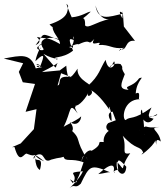

<svg xmlns="http://www.w3.org/2000/svg" viewBox="-108 -746 874 1020"><path d="M467 -92C434 -60 491 -28 495 -62C425 -45 436 48 465 11C381 2 457 11 379 55C369 47 337 61 324 115C328 93 335 57 359 105C282 -14 332 1 265 -60C252 -28 304 -49 263 -99C300 -69 325 -107 323 -131C328 -118 222 -73 229 -70C274 -157 256 -209 305 -143C273 -195 307 -175 292 -185C310 -180 353 -228 365 -263C338 -209 405 -252 371 -270C388 -260 422 -239 474 -162C462 -201 485 -169 485 -107C485 -91 448 -147 490 -153L507 -107ZM542 -648C511 -704 545 -678 543 -673C469 -656 413 -633 399 -717C424 -634 470 -642 478 -646C393 -627 362 -592 344 -611C347 -685 302 -614 374 -684C357 -685 330 -659 273 -654C268 -663 229 -758 254 -714C250 -682 255 -650 155 -616C185 -585 174 -614 174 -618C160 -575 210 -548 211 -512C137 -555 136 -537 88 -550C97 -538 117 -523 81 -506C134 -573 97 -576 217 -529C195 -555 75 -555 123 -486C131 -469 46 -486 120 -512C78 -511 107 -470 104 -483C119 -519 86 -460 80 -421C147 -486 115 -421 104 -389C81 -410 77 -379 119 -393C60 -406 93 -416 114 -389C81 -383 79 -383 83 -380C54 -468 3 -451 -88 -435L15 -410L-8 -364L13 -309L78 -300L28 -152L86 -166L72 -60L2 16L-44 36L-31 35C-1 141 20 57 38 72C95 95 51 52 127 111C64 87 94 66 66 100C89 48 66 135 104 157C127 71 75 127 75 83C138 47 114 129 164 102C219 87 197 97 230 87C238 117 271 92 336 116C313 180 324 162 300 212C303 251 236 172 279 227C315 175 233 172 329 164C338 153 327 192 261 254C290 226 289 261 321 230C368 133 373 125 476 169C468 167 451 174 414 179C484 115 504 127 496 165C516 183 474 164 520 155C510 89 524 97 563 140C559 208 502 173 513 113C569 173 520 154 584 68C530 79 570 43 544 -25C616 55 635 25 653 64C616 101 709 31 717 0C735 67 703 -30 746 6C737 -58 676 -64 740 -72C645 -59 686 -94 634 -54C623 -71 674 9 675 -61C642 -2 671 -29 646 -164C625 -149 665 -57 708 -115C644 -133 728 -120 727 -140C691 -119 665 -110 697 -175C598 -103 586 -131 559 -108C539 -113 546 -218 635 -219C620 -206 647 -268 613 -249C617 -322 669 -343 631 -330C595 -279 547 -293 575 -269C518 -271 537 -303 555 -352C527 -396 554 -378 532 -406C463 -417 465 -356 498 -420C513 -404 469 -351 453 -428C423 -382 421 -345 358 -289C403 -292 298 -315 304 -381C264 -321 250 -317 244 -397C192 -357 184 -370 272 -336C182 -350 223 -296 198 -292L221 -373L115 -363C131 -374 161 -384 199 -412C178 -385 212 -359 123 -460C183 -424 218 -438 192 -430C162 -449 222 -430 280 -477C259 -528 253 -550 285 -532C267 -578 306 -536 263 -489C281 -532 291 -474 260 -496C313 -522 312 -507 309 -510C387 -548 352 -495 393 -539C361 -487 443 -540 416 -507C478 -511 487 -483 553 -492C501 -470 538 -470 528 -487C571 -468 551 -537 609 -529L550 -605L544 -688Z"/></svg>

Font: Hussar Lance
Style: Regular
Weight: 700
Foundry: Cannot Into Space Fonts, PlusOne Fonts
Version: Version 2.27